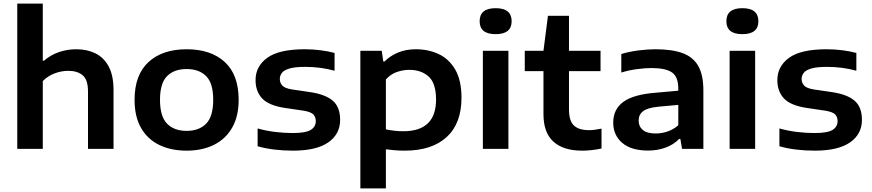

<svg xmlns="http://www.w3.org/2000/svg" viewBox="-20 -828 4851 1068"><path d="M76 0V-808H218V-490.5H225Q261 -522 307.2 -538Q353.5 -554 404.5 -554Q464.5 -554 511.2 -531Q558 -508 584.8 -457.8Q611.5 -407.5 611.5 -326.5V0H469.5V-319Q469.5 -384 440.2 -409Q411 -434 360.5 -434Q321.5 -434 283.8 -419.8Q246 -405.5 218 -377V0Z M1018 10Q931 10 865.8 -21.8Q800.5 -53.5 764.5 -116.5Q728.5 -179.5 728.5 -272.5Q728.5 -411.5 806 -482.8Q883.5 -554 1018 -554Q1153 -554 1230.2 -483.2Q1307.5 -412.5 1307.5 -272.5Q1307.5 -180.5 1271.2 -117.5Q1235 -54.5 1169.8 -22.2Q1104.5 10 1018 10ZM1018 -100Q1087.5 -100 1126.8 -140.2Q1166 -180.5 1166 -272.5Q1166 -365 1126.8 -404.5Q1087.5 -444 1018 -444Q948.5 -444 909.2 -404.5Q870 -365 870 -273Q870 -180.5 909.2 -140.2Q948.5 -100 1018 -100Z M1610 10Q1556.5 10 1506.2 4Q1456 -2 1413 -14.5V-113.5Q1459.5 -100.5 1509.2 -94.2Q1559 -88 1609 -88Q1680 -88 1708.2 -105.2Q1736.5 -122.5 1736.5 -154Q1736.5 -178.5 1722.2 -192.2Q1708 -206 1667.5 -212.5L1565.5 -227.5Q1475.5 -241 1438.5 -280.2Q1401.5 -319.5 1401.5 -382.5Q1401.5 -459 1466.8 -506.5Q1532 -554 1676 -554Q1719.5 -554 1763 -548.5Q1806.5 -543 1841 -533.5V-434.5Q1764.5 -456 1677.5 -456Q1621 -456 1590.5 -447Q1560 -438 1548.2 -422.8Q1536.5 -407.5 1536.5 -388.5Q1536.5 -367.5 1550.2 -352.2Q1564 -337 1604 -330.5L1706 -315.5Q1788.5 -303.5 1830.2 -268.5Q1872 -233.5 1872 -161Q1872 -82 1806 -36Q1740 10 1610 10Z M1984.5 220V-545.5H2103.5L2112 -486H2119Q2150 -517.5 2194.2 -535.8Q2238.5 -554 2293.5 -554Q2363.5 -554 2421 -526.8Q2478.5 -499.5 2512.8 -440Q2547 -380.5 2547 -284Q2547 -141 2464.5 -65.5Q2382 10 2231.5 10Q2203.5 10 2176.2 7.8Q2149 5.5 2126.5 2.5V220ZM2223.5 -98Q2405.5 -98 2405.5 -274Q2405.5 -365.5 2364 -402.5Q2322.5 -439.5 2257 -439.5Q2222 -439.5 2187.5 -427.5Q2153 -415.5 2126.5 -386V-108.5Q2146.5 -104 2171.5 -101Q2196.5 -98 2223.5 -98Z M2666 0V-545.5H2808V0ZM2737 -638Q2648 -638 2648 -710Q2648 -782.5 2737 -782.5Q2826 -782.5 2826 -710Q2826 -638 2737 -638Z M3218 10Q3114 10 3058.5 -40Q3003 -90 3003 -193.5V-432.5H2899V-545.5H3003L3028 -740H3145V-545.5H3320.5V-432.5H3145V-220Q3145 -155.5 3172.5 -129.8Q3200 -104 3256.5 -104Q3285.5 -104 3326 -112.5V-2Q3301 3.5 3273.2 6.8Q3245.5 10 3218 10Z M3586 9.5Q3490 9.5 3440.5 -33.8Q3391 -77 3391 -146Q3391 -220 3447.5 -261.5Q3504 -303 3630.5 -312.5L3753 -323.5V-334.5Q3753 -401 3717.8 -425.2Q3682.5 -449.5 3603.5 -449.5Q3568.5 -449.5 3523.2 -443.5Q3478 -437.5 3436 -424.5V-527.5Q3480 -541 3531 -547.5Q3582 -554 3626 -554Q3717 -554 3776 -532.8Q3835 -511.5 3863.8 -461.5Q3892.5 -411.5 3892.5 -324.5V0H3774L3764.5 -55H3757.5Q3727.5 -23.5 3682.2 -7Q3637 9.5 3586 9.5ZM3532.5 -157.5Q3532.5 -124.5 3555.8 -105Q3579 -85.5 3627.5 -85.5Q3661 -85.5 3693.8 -96.8Q3726.5 -108 3753 -131.5V-244.5L3642.5 -234.5Q3582 -228.5 3557.2 -209.5Q3532.5 -190.5 3532.5 -157.5Z M4038.5 0V-545.5H4180.5V0ZM4109.5 -638Q4020.5 -638 4020.5 -710Q4020.5 -782.5 4109.5 -782.5Q4198.5 -782.5 4198.5 -710Q4198.5 -638 4109.5 -638Z M4512.5 10Q4459 10 4408.8 4Q4358.5 -2 4315.5 -14.5V-113.5Q4362 -100.5 4411.8 -94.2Q4461.5 -88 4511.5 -88Q4582.5 -88 4610.8 -105.2Q4639 -122.5 4639 -154Q4639 -178.5 4624.8 -192.2Q4610.5 -206 4570 -212.5L4468 -227.5Q4378 -241 4341 -280.2Q4304 -319.5 4304 -382.5Q4304 -459 4369.2 -506.5Q4434.5 -554 4578.5 -554Q4622 -554 4665.5 -548.5Q4709 -543 4743.5 -533.5V-434.5Q4667 -456 4580 -456Q4523.5 -456 4493 -447Q4462.5 -438 4450.8 -422.8Q4439 -407.5 4439 -388.5Q4439 -367.5 4452.8 -352.2Q4466.5 -337 4506.5 -330.5L4608.5 -315.5Q4691 -303.5 4732.8 -268.5Q4774.5 -233.5 4774.5 -161Q4774.5 -82 4708.5 -36Q4642.5 10 4512.5 10Z"/></svg>

Font: Encode Sans Expanded Expanded SemiBold
Style: Regular
Weight: 600
Width: 7
Designer: Multiple Designers
Foundry: Impallari Type
Version: Version 3.000; ttfautohint (v1.8.3) -l 8 -r 50 -G 200 -x 14 